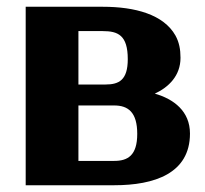

<svg xmlns="http://www.w3.org/2000/svg" viewBox="-20 -548 605 568"><path d="M56 0H318C437 0 542 -35 542 -153C542 -219 494 -255 438 -271C479 -290 514 -324 514 -377C514 -402 510 -423 499 -443C464 -505 380 -528 284 -528H56ZM212 -72V-236H318C359 -236 386 -216 386 -152C386 -88 358 -72 318 -72ZM212 -298V-456H284C329 -456 358 -444 358 -373C358 -311 332 -298 292 -298Z"/></svg>

Font: Aerodynamic
Style: Bd
Weight: 500
Designer: Google
Version: Version 2.000980; 2014